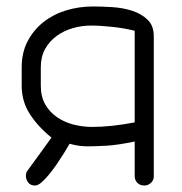

<svg xmlns="http://www.w3.org/2000/svg" viewBox="-20 -573 561 593"><path d="M47 -365Q47 -411 65.5 -446Q84 -481 114.5 -505Q145 -529 184.5 -541Q224 -553 267 -553Q294 -553 326.5 -551Q359 -549 387.5 -540Q416 -531 435.5 -512.5Q455 -494 455 -461V-28Q455 -16 446 -8Q437 0 426 0Q412 0 404 -8.5Q396 -17 396 -29V-136Q344 -125 309 -123Q274 -121 251 -121Q240 -121 226.5 -122.5Q213 -124 195 -129Q191 -123 186 -114Q181 -105 177 -99Q167 -83 155 -65.5Q143 -48 131 -33.5Q119 -19 108 -9.5Q97 0 88 0Q74 0 67 -9.5Q60 -19 60 -30Q60 -40 65 -46L139 -148Q97 -182 72 -221Q47 -260 47 -308ZM106 -309Q106 -274 120 -250Q134 -226 157 -210.5Q180 -195 208 -188Q236 -181 265 -181Q323 -181 396 -195V-478Q364 -486 327 -490Q290 -494 261 -494Q232 -494 204.5 -486Q177 -478 155 -462Q133 -446 119.5 -422Q106 -398 106 -365Z"/></svg>

Font: VDS
Style: Thin
Weight: 100
Width: 0
Designer: artmaker
Foundry: artmaker
Version: Version 1.000 2012 initial release